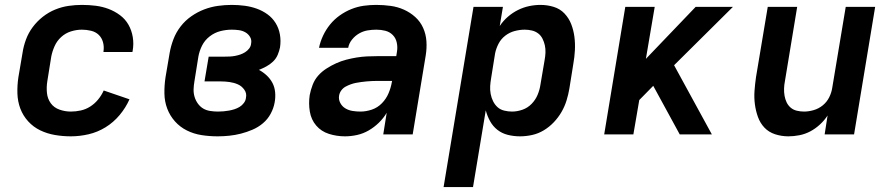

<svg xmlns="http://www.w3.org/2000/svg" viewBox="-20 -548 3640 783"><path d="M269 8Q236 8 204 2.5Q172 -3 144 -16.5Q116 -30 95 -53Q74 -76 63 -105Q52 -134 51 -167Q50 -200 55 -233L72 -333Q76 -360 86 -387Q96 -414 113.5 -437.5Q131 -461 154.5 -479.5Q178 -498 205 -509Q232 -520 259.5 -524Q287 -528 314 -528Q343 -528 370.5 -524.5Q398 -521 423 -511.5Q448 -502 469.5 -486Q491 -470 504 -447Q517 -424 521.5 -396.5Q526 -369 521 -341Q521 -340 520.5 -338.5Q520 -337 520 -336H402Q402 -337 402 -337.5Q402 -338 402 -338Q405 -358 400 -376Q395 -394 382.5 -406Q370 -418 351.5 -422.5Q333 -427 314 -427Q292 -427 269.5 -420Q247 -413 229.5 -397Q212 -381 202.5 -359.5Q193 -338 189 -317L173 -217Q169 -192 171.5 -168.5Q174 -145 187 -127Q200 -109 222.5 -101Q245 -93 269 -93Q289 -93 309.5 -97.5Q330 -102 348 -113.5Q366 -125 380 -142Q394 -159 403 -179L508 -143Q493 -109 468 -79Q443 -49 410.5 -29Q378 -9 341.5 -0.5Q305 8 269 8Z M868 8Q834 8 802 3Q770 -2 742 -16Q714 -30 693.5 -53Q673 -76 662 -105Q651 -134 650.5 -167Q650 -200 655 -233L672 -333Q677 -361 687.5 -388.5Q698 -416 716.5 -440Q735 -464 760 -481.5Q785 -499 812.5 -509.5Q840 -520 868.5 -524Q897 -528 925 -528Q952 -528 978 -524.5Q1004 -521 1027.5 -512.5Q1051 -504 1071 -489.5Q1091 -475 1104 -454Q1117 -433 1121.5 -407.5Q1126 -382 1122 -355Q1119 -340 1112.5 -324.5Q1106 -309 1093.5 -297Q1081 -285 1066 -277Q1051 -269 1036 -263Q1053 -254 1067.5 -240.5Q1082 -227 1091 -210Q1100 -193 1102 -172Q1104 -151 1100 -130Q1096 -107 1084 -84.5Q1072 -62 1052.5 -45.5Q1033 -29 1009.5 -19Q986 -9 962.5 -3Q939 3 915 5.5Q891 8 868 8ZM869 -93Q880 -93 891.5 -94Q903 -95 914 -97Q925 -99 936 -102.5Q947 -106 957 -112Q967 -118 974.5 -128Q982 -138 983 -149Q987 -167 976.5 -182Q966 -197 950 -204Q934 -211 916 -213.5Q898 -216 880 -216H814L831 -317H896Q907 -317 917.5 -317.5Q928 -318 938.5 -320Q949 -322 959.5 -325.5Q970 -329 979.5 -335Q989 -341 996 -350Q1003 -359 1004 -370Q1007 -385 1000 -397Q993 -409 981 -416Q969 -423 954.5 -425Q940 -427 925 -427Q902 -427 878.5 -421Q855 -415 835 -399.5Q815 -384 804 -362Q793 -340 789 -317L773 -217Q770 -200 769.5 -184Q769 -168 773.5 -153Q778 -138 787 -125.5Q796 -113 808.5 -105.5Q821 -98 837 -95.5Q853 -93 869 -93Z M1387 8Q1353 8 1321.5 -2Q1290 -12 1269.5 -36Q1249 -60 1243.5 -93Q1238 -126 1243 -160Q1247 -181 1255 -202Q1263 -223 1277.5 -239.5Q1292 -256 1311.5 -268.5Q1331 -281 1351 -290Q1371 -299 1392 -304.5Q1413 -310 1434.5 -313.5Q1456 -317 1477 -318Q1498 -319 1518 -319H1596L1599 -338Q1602 -356 1598 -374.5Q1594 -393 1581.5 -405.5Q1569 -418 1551.5 -422.5Q1534 -427 1515 -427Q1497 -427 1479 -424Q1461 -421 1444.5 -411.5Q1428 -402 1415.5 -386.5Q1403 -371 1400 -353H1281Q1286 -378 1297.5 -402.5Q1309 -427 1326 -448Q1343 -469 1365.5 -485Q1388 -501 1413 -511Q1438 -521 1463.5 -524.5Q1489 -528 1514 -528Q1544 -528 1573 -524Q1602 -520 1627.5 -508.5Q1653 -497 1673.5 -478.5Q1694 -460 1705.5 -434.5Q1717 -409 1719 -380Q1721 -351 1716 -321L1663 0H1543L1557 -88Q1544 -66 1525 -47.5Q1506 -29 1483.5 -16Q1461 -3 1436 2.5Q1411 8 1387 8ZM1450 -93Q1473 -93 1496.5 -101Q1520 -109 1537.5 -127Q1555 -145 1564.5 -167.5Q1574 -190 1578 -213L1579 -218H1518Q1508 -218 1497 -217.5Q1486 -217 1475 -216Q1464 -215 1453 -213.5Q1442 -212 1431.5 -210Q1421 -208 1410 -204Q1399 -200 1389 -194.5Q1379 -189 1372 -179.5Q1365 -170 1363 -159Q1360 -143 1367.5 -128.5Q1375 -114 1388.5 -106Q1402 -98 1418 -95.5Q1434 -93 1450 -93Z M1789 215 1911 -520H2031L2018 -442Q2032 -463 2051 -479.5Q2070 -496 2092 -507Q2114 -518 2137.5 -523Q2161 -528 2184 -528Q2212 -528 2238 -520Q2264 -512 2282 -493Q2300 -474 2309.5 -449.5Q2319 -425 2322.5 -398Q2326 -371 2324.5 -343Q2323 -315 2318 -287L2302 -187Q2298 -163 2290.5 -138.5Q2283 -114 2270 -91.5Q2257 -69 2238.5 -49.5Q2220 -30 2197.5 -16.5Q2175 -3 2150 2.5Q2125 8 2101 8Q2075 8 2051 2Q2027 -4 2008.5 -18.5Q1990 -33 1978.5 -54Q1967 -75 1961 -98L1909 215ZM2068 -93Q2089 -93 2110.5 -100.5Q2132 -108 2148 -124.5Q2164 -141 2172.5 -161.5Q2181 -182 2184 -203L2201 -303Q2204 -319 2204.5 -334Q2205 -349 2202 -363Q2199 -377 2192.5 -390Q2186 -403 2175 -411.5Q2164 -420 2149.5 -423.5Q2135 -427 2120 -427Q2100 -427 2079 -421.5Q2058 -416 2040.5 -402.5Q2023 -389 2013 -369.5Q2003 -350 1999 -330L1983 -230Q1980 -213 1979 -197Q1978 -181 1981 -165Q1984 -149 1991 -135Q1998 -121 2009 -111Q2020 -101 2036 -97Q2052 -93 2068 -93Z M2444 0 2530 -520H2650L2614 -308L2817 -520H2969L2729 -282L2883 0H2752L2644 -198L2587 -140L2563 0Z M3195 8Q3167 8 3141 -0.5Q3115 -9 3097.5 -27.5Q3080 -46 3071 -71Q3062 -96 3058.5 -123Q3055 -150 3057 -177.5Q3059 -205 3063 -233L3111 -520H3231L3181 -217Q3178 -202 3177.5 -187Q3177 -172 3179.5 -157.5Q3182 -143 3188 -130.5Q3194 -118 3204.5 -109Q3215 -100 3229.5 -96.5Q3244 -93 3259 -93Q3278 -93 3298.5 -99Q3319 -105 3335.5 -118.5Q3352 -132 3361.5 -151Q3371 -170 3374 -190L3429 -520H3549L3463 0H3343L3355 -77Q3342 -57 3323.5 -40Q3305 -23 3284 -12Q3263 -1 3240 3.5Q3217 8 3195 8Z"/></svg>

Font: Iosevka SS04 Extended
Style: Bold Italic
Weight: 700
Width: 7
Italic angle: -9°
Monospace: yes
Designer: Belleve Invis
Foundry: Belleve Invis
Version: Version 19.0.0; ttfautohint (v1.8.4)